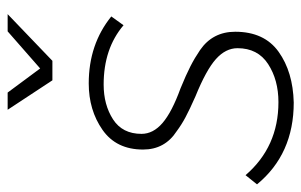

<svg xmlns="http://www.w3.org/2000/svg" viewBox="-170 -616 788 502"><g transform="rotate(-90 224.0 -365.0)"><path d="M316 -622H265L188 -739H233L296 -654L393 -739H438ZM207 9Q72 9 -7 -87L17 -117Q91 -31 208 -31Q266 -31 307.5 -58Q349 -85 349 -138Q349 -169 320.5 -194.5Q292 -220 223 -248Q188 -263.5 168.8 -273.8Q149.5 -284 132 -297Q84 -328 84 -385Q84 -455 135.5 -491Q187 -527 257 -527Q359 -527 432 -468L409 -436Q348 -488 254 -488Q201 -488 163 -463.5Q125 -439 125 -389Q125 -358.5 153.5 -334Q182 -309.5 244 -287Q279.5 -272.5 301.5 -261.2Q323.5 -250 344 -236Q392 -203 392 -144Q392 -68 339.5 -30.5Q287 7 207 9Z"/></g></svg>

Font: Argentum Sans ExtraLight
Style: Italic
Weight: 200
Italic angle: -11°
Designer: Julieta Ulanovsky (font), Cristiano Sobral (main changes and remaster)
Foundry: Julieta Ulanovsky (font), Cristiano Sobral (main changes and remaster)
Version: Version 2.007;June 15, 2022;FontCreator 14.0.0.2814 64-bit; 